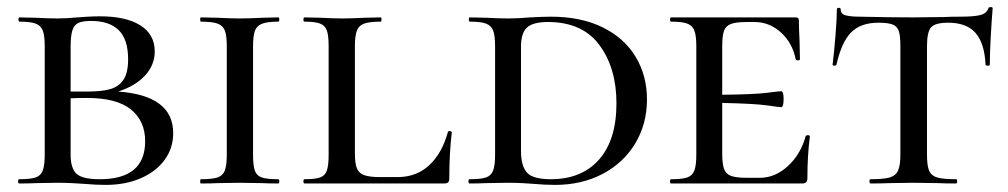

<svg xmlns="http://www.w3.org/2000/svg" viewBox="-20 -517 2839 541"><path d="M468 -142Q468 -99 443.5 -66Q419 -33 376 -14.5Q333 4 278 4Q250 4 216 1Q202 0 182.5 -1Q163 -2 141 -2L80 -1Q63 0 34 0Q31 0 31 -6Q31 -12 34 -12Q66 -12 80.5 -17Q95 -22 100.5 -36.5Q106 -51 106 -81V-387Q106 -417 100.5 -431Q95 -445 80.5 -450.5Q66 -456 35 -456Q32 -456 32 -462Q32 -468 35 -468L80 -467Q118 -465 141 -465Q168 -465 198 -468Q208 -469 227.5 -470Q247 -471 262 -471Q335 -471 375.5 -445.5Q416 -420 416 -372Q416 -334 389 -304.5Q362 -275 313 -259Q468 -248 468 -142ZM179 -385V-259H225Q267 -259 291 -266Q315 -273 328 -292.5Q341 -312 341 -350Q341 -406 314.5 -432Q288 -458 237 -458Q213 -458 201 -452.5Q189 -447 184 -431.5Q179 -416 179 -385ZM389 -119Q389 -176 349 -208.5Q309 -241 225 -241Q194 -241 179 -240V-81Q179 -43 195.5 -27.5Q212 -12 261 -12Q389 -12 389 -119Z M764 -12Q767 -12 767 -6Q767 0 764 0Q735 0 719 -1L655 -2L593 -1Q576 0 546 0Q544 0 544 -6Q544 -12 546 -12Q578 -12 593 -17Q608 -22 613.5 -36.5Q619 -51 619 -81V-387Q619 -417 613.5 -431Q608 -445 593 -450.5Q578 -456 546 -456Q544 -456 544 -462Q544 -468 546 -468L593 -467Q631 -465 655 -465Q681 -465 721 -467L764 -468Q767 -468 767 -462Q767 -456 764 -456Q733 -456 718 -450Q703 -444 698 -429.5Q693 -415 693 -385V-81Q693 -51 698 -36.5Q703 -22 717.5 -17Q732 -12 764 -12Z M980 -85Q980 -57 985.5 -43Q991 -29 1006 -23.5Q1021 -18 1052 -18H1100Q1154 -18 1190 -52Q1226 -86 1242 -145Q1242 -148 1247.5 -147.5Q1253 -147 1253 -144Q1246 -85 1246 -15Q1246 -7 1243 -3.5Q1240 0 1231 0H838Q835 0 835 -6Q835 -12 838 -12Q868 -12 882 -17Q896 -22 901 -36.5Q906 -51 906 -81V-387Q906 -417 901 -431Q896 -445 882 -450.5Q868 -456 838 -456Q835 -456 835 -462Q835 -468 838 -468L883 -467Q921 -465 945 -465Q969 -465 1009 -467L1053 -468Q1055 -468 1055 -462Q1055 -456 1053 -456Q1021 -456 1006 -450.5Q991 -445 985.5 -430.5Q980 -416 980 -386Z M1482 1Q1470 0 1452 -1Q1434 -2 1411 -2L1348 -1Q1332 0 1303 0Q1300 0 1300 -6Q1300 -12 1303 -12Q1335 -12 1349.5 -17Q1364 -22 1369.5 -36.5Q1375 -51 1375 -81V-387Q1375 -417 1369.5 -431Q1364 -445 1349.5 -450.5Q1335 -456 1304 -456Q1301 -456 1301 -462Q1301 -468 1304 -468L1349 -467Q1387 -465 1411 -465Q1442 -465 1473 -468Q1513 -470 1532 -470Q1617 -470 1678 -440Q1739 -410 1771 -357Q1803 -304 1803 -237Q1803 -168 1770 -113Q1737 -58 1678 -27Q1619 4 1544 4Q1517 4 1482 1ZM1717 -226Q1717 -325 1669 -390Q1621 -455 1524 -455Q1482 -455 1465 -439.5Q1448 -424 1448 -385V-92Q1448 -49 1465 -30.5Q1482 -12 1532 -12Q1619 -12 1668 -67.5Q1717 -123 1717 -226Z M2262 -133Q2255 -79 2255 -15Q2255 -7 2251.5 -3.5Q2248 0 2240 0H1871Q1868 0 1868 -6Q1868 -12 1871 -12Q1902 -12 1916.5 -17Q1931 -22 1936.5 -36.5Q1942 -51 1942 -81V-387Q1942 -417 1936.5 -431Q1931 -445 1916.5 -450.5Q1902 -456 1871 -456Q1868 -456 1868 -462Q1868 -468 1871 -468H2222Q2231 -468 2231 -460Q2231 -440 2233 -398L2234 -350Q2234 -347 2228.5 -347Q2223 -347 2222 -350Q2213 -396 2180.5 -425.5Q2148 -455 2106 -455H2085Q2054 -455 2039.5 -449.5Q2025 -444 2020 -430Q2015 -416 2015 -386V-250Q2106 -251 2141 -255.5Q2176 -260 2181 -260Q2188 -260 2188 -238Q2188 -215 2181 -215Q2177 -215 2141.5 -220Q2106 -225 2015 -227V-85Q2015 -56 2020 -41.5Q2025 -27 2039.5 -21.5Q2054 -16 2085 -16H2121Q2164 -16 2200 -49Q2236 -82 2250 -133Q2251 -136 2256.5 -136Q2262 -136 2262 -133Z M2337 -335Q2337 -332 2331.5 -332Q2326 -332 2326 -335Q2330 -366 2334 -415Q2338 -464 2338 -490Q2338 -495 2343.5 -495Q2349 -495 2349 -490Q2349 -477 2364 -473.5Q2379 -470 2402 -470Q2488 -468 2553 -468L2640 -469Q2657 -470 2686 -470Q2724 -470 2742 -474.5Q2760 -479 2765 -494Q2766 -497 2771.5 -497Q2777 -497 2777 -494Q2774 -457 2771.5 -411.5Q2769 -366 2769 -335Q2769 -332 2763 -332Q2757 -332 2757 -335Q2754 -396 2728.5 -424.5Q2703 -453 2652 -453Q2615 -453 2603.5 -440Q2592 -427 2592 -387V-81Q2592 -50 2598 -36Q2604 -22 2620.5 -17Q2637 -12 2674 -12Q2677 -12 2677 -6Q2677 0 2674 0Q2643 0 2625 -1L2553 -2L2485 -1Q2466 0 2433 0Q2430 0 2430 -6Q2430 -12 2433 -12Q2470 -12 2487 -17Q2504 -22 2510.5 -36.5Q2517 -51 2517 -81V-389Q2517 -416 2512.5 -429.5Q2508 -443 2495 -448Q2482 -453 2455 -453Q2405 -453 2378 -425.5Q2351 -398 2337 -335Z"/></svg>

Font: Cormorant SC Medium
Style: Regular
Weight: 500
Designer: Christian Thalmann (Catharsis Fonts)
Version: Version 3.000